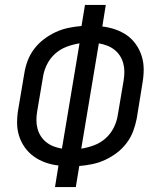

<svg xmlns="http://www.w3.org/2000/svg" viewBox="-20 -755 640 775"><path d="M202 0 216 -87Q189 -90 163.5 -99Q138 -108 117 -123Q96 -138 80.5 -159.5Q65 -181 57 -206.5Q49 -232 49 -260Q49 -288 54 -316L78 -458Q82 -484 91.5 -509.5Q101 -535 118 -557.5Q135 -580 157.5 -597Q180 -614 205 -625.5Q230 -637 256.5 -642.5Q283 -648 309 -650L323 -735H407L393 -648Q420 -645 446 -636Q472 -627 493 -612Q514 -597 529 -575.5Q544 -554 552 -528.5Q560 -503 560 -475Q560 -447 555 -419L532 -277Q527 -251 517.5 -225.5Q508 -200 491 -177.5Q474 -155 451.5 -138Q429 -121 404 -109.5Q379 -98 352.5 -92.5Q326 -87 300 -85L286 0ZM230 -155 301 -580Q275 -576 249.5 -566.5Q224 -557 203.5 -539Q183 -521 170.5 -496.5Q158 -472 154 -447L130 -305Q127 -287 127 -269.5Q127 -252 131.5 -235.5Q136 -219 145 -205Q154 -191 167.5 -180.5Q181 -170 197 -164Q213 -158 230 -155ZM308 -155Q334 -159 359.5 -168.5Q385 -178 405.5 -196Q426 -214 438.5 -238.5Q451 -263 455 -288L479 -430Q482 -448 482 -465.5Q482 -483 477.5 -499.5Q473 -516 464 -530Q455 -544 441.5 -554.5Q428 -565 412 -571Q396 -577 379 -580Z"/></svg>

Font: Iosevka Extended
Style: Italic
Weight: 400
Width: 7
Italic angle: -9°
Monospace: yes
Designer: Belleve Invis
Foundry: Belleve Invis
Version: Version 32.5.0; ttfautohint (v1.8.4)